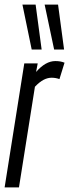

<svg xmlns="http://www.w3.org/2000/svg" viewBox="-25 -810 299 830"><path d="M138 -536 131 -499Q172 -546 214 -546Q225 -546 234.5 -544.5Q244 -543 254 -539L232 -468Q216 -474 198 -474Q181 -474 163.5 -465Q146 -456 126 -435L57 0H-5L80 -536ZM112 -596 72 -790H129L155 -596ZM209 -596 168 -790H226L252 -596Z"/></svg>

Font: Georama ExtraCondensed
Style: Italic
Weight: 400
Width: 2
Italic angle: -9°
Designer: Jean-Baptiste Levee
Foundry: Production Type
Version: Version 1.000